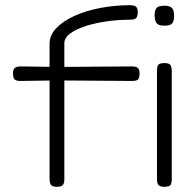

<svg xmlns="http://www.w3.org/2000/svg" viewBox="-20 -709 729 740"><path d="M198 11Q188 11 182 8Q176 5 173.5 -2Q171 -9 171 -20V-540Q171 -573 197 -600.5Q223 -628 267.5 -648Q312 -668 367.5 -678.5Q423 -689 481 -689Q492 -689 498.5 -686.5Q505 -684 508 -678Q511 -672 511 -661Q511 -651 508 -644.5Q505 -638 498.5 -635.5Q492 -633 480 -633Q435 -633 390 -626.5Q345 -620 308.5 -608Q272 -596 250 -579.5Q228 -563 228 -542V-17Q228 -7 225 -0.5Q222 6 215.5 8.5Q209 11 198 11ZM60 -453 198 -451 488 -453Q499 -453 505.5 -450.5Q512 -448 515 -442Q518 -436 518 -426Q518 -415 515.5 -408.5Q513 -402 507 -399.5Q501 -397 490 -397L198 -399L58 -397Q42 -397 36 -403.5Q30 -410 30 -426Q30 -441 37 -447Q44 -453 60 -453ZM613 11Q603 11 596.5 8Q590 5 587.5 -1.5Q585 -8 585 -19V-437Q585 -448 587.5 -454.5Q590 -461 596.5 -463.5Q603 -466 614 -466Q625 -466 631 -463Q637 -460 639.5 -453.5Q642 -447 642 -435V-18Q642 -7 639.5 -0.5Q637 6 630.5 8.5Q624 11 613 11ZM613 -610Q599 -610 591 -614Q583 -618 579.5 -627Q576 -636 576 -650Q576 -664 579.5 -672Q583 -680 591.5 -683.5Q600 -687 614 -687Q628 -687 636 -683Q644 -679 647.5 -670.5Q651 -662 651 -647Q651 -634 647.5 -625.5Q644 -617 636 -613.5Q628 -610 613 -610Z"/></svg>

Font: Fredoka Expanded Light
Style: Regular
Weight: 300
Width: 7
Designer: Ben Nathan
Foundry: Milena B. Brandão, Ben Nathan
Version: Version 2.001